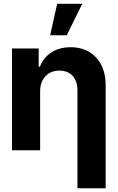

<svg xmlns="http://www.w3.org/2000/svg" viewBox="-20 -806 631 1030"><path d="M195.3 -315.4V0H44.4V-545.9H187.5V-448.7H194.3Q213.4 -497.6 256.3 -525.1Q299.3 -552.7 358.9 -552.7Q444.3 -552.7 495.6 -497.6Q546.9 -442.4 546.9 -347.2V204.1H395.5V-320.3Q395.5 -370.1 370.1 -398.4Q344.7 -426.8 298.8 -427.2Q252.4 -427.2 223.9 -397Q195.3 -366.7 195.3 -315.4ZM337.9 -616.7H249L286.6 -785.6H421.4Z"/></svg>

Font: Inter Tight Stencil
Style: Bold
Weight: 700
Designer: Rasmus Andersson
Foundry: rsms
Version: Version 3.004;Glyphs 3.1.2 (3151)